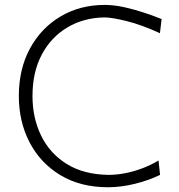

<svg xmlns="http://www.w3.org/2000/svg" viewBox="-20 -766 744 796"><path d="M428.2 10.3Q482.4 10.3 540.3 -4.2Q598.1 -18.6 643.6 -41L637.2 -100.6Q606 -82 571 -68.6Q536.1 -55.2 500 -48.1Q463.9 -41 429.7 -41Q326.7 -42.5 256.3 -86.4Q186 -130.4 150.4 -203.9Q114.7 -277.3 114.7 -367.7Q114.7 -467.3 153.3 -539.8Q191.9 -612.3 259.3 -652.3Q326.7 -692.4 412.6 -693.8Q443.4 -693.8 504.6 -678.7Q565.9 -663.6 643.1 -628.4L649.9 -687Q620.1 -699.2 580.1 -712.6Q540 -726.1 496.8 -735.8Q453.6 -745.6 414.1 -745.6Q311 -745.6 230.5 -697.5Q149.9 -649.4 104 -564.5Q58.1 -479.5 58.1 -368.2Q58.1 -261.2 102.8 -175.5Q147.5 -89.8 230.5 -39.8Q313.5 10.3 428.2 10.3Z"/></svg>

Font: Pinar-VF-FD
Style: Regular
Weight: 300
Designer: Amin Abedi
Version: Version 3.0